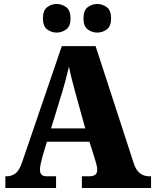

<svg xmlns="http://www.w3.org/2000/svg" viewBox="-20 -946 780 966"><path d="M7 0V-59H13Q37 -59 56.5 -72.5Q76 -86 91 -129L291 -714H461L653 -124Q664 -90 684 -74.5Q704 -59 730 -59H740V0H392V-59H430Q445 -59 457 -65.5Q469 -72 469 -91Q469 -105 465 -119.5Q461 -134 459 -141L430 -233H216L194 -159Q191 -147 186 -127Q181 -107 181 -92Q181 -77 188.5 -68Q196 -59 216 -59H262V0ZM237 -300H409L356 -491Q349 -519 341 -549Q333 -579 327 -611Q312 -547 296 -493ZM470 -782Q443 -782 421.5 -798Q400 -814 400 -853Q400 -894 421.5 -910Q443 -926 470 -926Q495 -926 517 -910Q539 -894 539 -853Q539 -814 517 -798Q495 -782 470 -782ZM265 -782Q239 -782 217.5 -798Q196 -814 196 -853Q196 -894 217.5 -910Q239 -926 265 -926Q291 -926 313 -910Q335 -894 335 -853Q335 -814 313 -798Q291 -782 265 -782Z"/></svg>

Font: Noto Serif SemiCondensed Black
Style: Regular
Weight: 900
Width: 4
Designer: Monotype Design Team
Foundry: Monotype Imaging Inc.
Version: Version 2.014; ttfautohint (v1.8.4.7-5d5b)